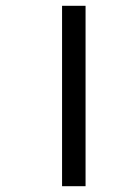

<svg xmlns="http://www.w3.org/2000/svg" viewBox="-20 -642 419 662"><path d="M194 0V-622H275V0Z"/></svg>

Font: Go Noto Kurrent-Regular
Style: Regular
Weight: 400
Designer: Monotype Design Team
Foundry: Monotype Imaging Inc.
Version: Version 2.012; ttfautohint (v1.8.4.7-5d5b)